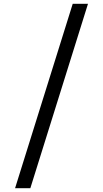

<svg xmlns="http://www.w3.org/2000/svg" viewBox="-20 -843 540 1006"><path d="M139 143H59L361 -823H441Z"/></svg>

Font: HulyMono
Style: Regular
Weight: 400
Monospace: yes
Designer: Belleve Invis
Foundry: Belleve Invis
Version: Version 33.2.5; ttfautohint (v1.8.4)